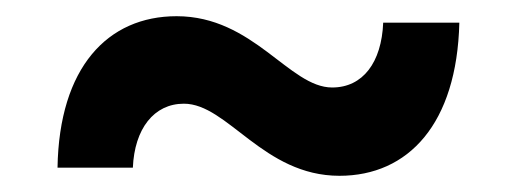

<svg xmlns="http://www.w3.org/2000/svg" viewBox="-20 -469 637 237"><path d="M399 -252C484 -252 544 -316 547 -441H453C451 -392 428 -361 390 -361C337 -361 293 -449 198 -449C113 -449 53 -386 51 -262H144C146 -310 170 -341 207 -341C261 -341 305 -252 399 -252Z"/></svg>

Font: Montserrat-Alt1
Style: Bold
Weight: 700
Designer: Differentunic
Foundry: Differentunic
Version: Version 7.222